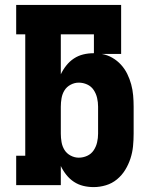

<svg xmlns="http://www.w3.org/2000/svg" viewBox="-20 -755 640 783"><path d="M362 8Q340 8 319.5 3Q299 -2 281.5 -13.5Q264 -25 250.5 -42Q237 -59 228 -78V0H46V-120H83V-615H46V-735H474V-535H395Q418 -531 438 -519.5Q458 -508 473.5 -491Q489 -474 499 -453.5Q509 -433 515 -411Q521 -389 523 -366Q525 -343 525 -320V-210Q525 -184 522.5 -158.5Q520 -133 512 -108.5Q504 -84 490.5 -62Q477 -40 457 -23.5Q437 -7 412 0.5Q387 8 362 8ZM228 -452Q237 -471 250.5 -488Q264 -505 281.5 -516.5Q299 -528 319.5 -533Q340 -538 362 -538Q362 -538 362 -538Q362 -538 363 -538V-615H228ZM301 -112Q319 -112 335.5 -119.5Q352 -127 362 -142Q372 -157 376 -174.5Q380 -192 380 -210V-320Q380 -338 376 -355.5Q372 -373 362 -388Q352 -403 335.5 -410.5Q319 -418 301 -418Q284 -418 268 -409.5Q252 -401 243 -386.5Q234 -372 231 -354.5Q228 -337 228 -320V-210Q228 -193 231 -175.5Q234 -158 243 -143.5Q252 -129 268 -120.5Q284 -112 301 -112Z"/></svg>

Font: Iosevka Curly Slab HvEx
Style: Regular
Weight: 900
Width: 7
Monospace: yes
Designer: Belleve Invis
Foundry: Belleve Invis
Version: Version 11.1.0; ttfautohint (v1.8.3)